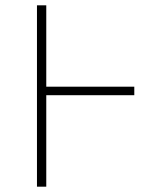

<svg xmlns="http://www.w3.org/2000/svg" viewBox="-20 -702 554 722"><path d="M154 -344V0H119V-682H154V-376H485V-344Z"/></svg>

Font: FiraGO UltraLight
Style: Regular
Weight: 200
Designer: bBox Type
Foundry: bBox Type GmbH
Version: Version 1.001